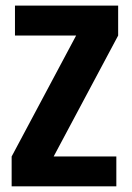

<svg xmlns="http://www.w3.org/2000/svg" viewBox="-20 -656 463 676"><path d="M396 -636.2V-530.8L168.9 -105H389.6V0H21V-105L248 -530.8H32.7V-636.2Z"/></svg>

Font: Akaash Gobhi
Style: Regular
Weight: 400
Designer: Kulbir Singh Thind, MD
Foundry: Punjab Online
Version: Version 1.200